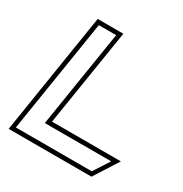

<svg xmlns="http://www.w3.org/2000/svg" viewBox="-140 -689 761 797"><g transform="rotate(30 240.5 -290.0)"><path d="M10 0H407L481 -116H151L225 -580H102ZM33 -20 119 -560H202L128 -96H446L397 -20Z"/></g></svg>

Font: Charger Pro
Style: OlObl
Weight: 900
Designer: Jasper
Foundry: Cannot Into Space Fonts
Version: Version 1.09